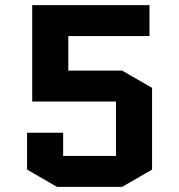

<svg xmlns="http://www.w3.org/2000/svg" viewBox="-20 -720 695 745"><path d="M245 -580V-446H454L570 -379V-62L454 5H201L85 -62V-205H225V-115H430V-326H105V-700H560V-580Z"/></svg>

Font: Quantico
Style: Bold
Weight: 700
Designer: Matt Desmond
Foundry: MADtype
Version: Version 2.002